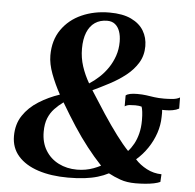

<svg xmlns="http://www.w3.org/2000/svg" viewBox="-53 -806 884 870"><g transform="rotate(5 388.5 -371.0)"><path d="M287.5 9Q210.5 9 151.8 -10.2Q93 -29.5 60.2 -66.8Q27.5 -104 27.5 -157.5Q27.5 -211.5 53.8 -251Q80 -290.5 123.8 -318Q167.5 -345.5 218.5 -362.5Q194 -407 177 -452.2Q160 -497.5 160 -536Q160 -605 193.8 -653.5Q227.5 -702 284.2 -727.2Q341 -752.5 410.5 -752.5Q471 -752.5 509.5 -734Q548 -715.5 566.5 -684.5Q585 -653.5 585 -614.5Q585 -572 564.8 -538.8Q544.5 -505.5 511.5 -479.5Q478.5 -453.5 439.5 -433Q400.5 -412.5 363.5 -395Q396.5 -342.5 429.5 -292.5Q462.5 -242.5 493 -201.8Q523.5 -161 548.5 -135Q562.5 -150 574 -171Q585.5 -192 592.2 -218.8Q599 -245.5 599 -278.5Q599 -301 597 -317Q595 -333 592 -340.5Q587 -342 579.5 -343Q572 -344 563 -344Q549 -344 537 -342.8Q525 -341.5 515.5 -335V-384.5Q522 -390.5 535.2 -393.2Q548.5 -396 568 -396Q591 -396 608.8 -393.5Q626.5 -391 645.2 -388.2Q664 -385.5 690 -385.5Q707.5 -385.5 728 -387.2Q748.5 -389 762 -397L762.5 -346.5Q750 -339.5 734.2 -336.8Q718.5 -334 707.5 -334Q703 -334 696.8 -333.8Q690.5 -333.5 686 -334Q686.5 -329 686.8 -321Q687 -313 686.5 -301.5Q686 -264.5 673.8 -228Q661.5 -191.5 639.5 -158.8Q617.5 -126 588 -100.5Q609.5 -76.5 641 -60Q672.5 -43.5 708.5 -43L706.5 -8Q696 -3 678.2 0.8Q660.5 4.5 638.8 6.2Q617 8 594.5 8Q555 8 525.5 -2.5Q496 -13 471 -26.5Q449 -15 422.2 -7Q395.5 1 362.5 5Q329.5 9 287.5 9ZM325 -30.5Q345 -30.5 363.5 -33.8Q382 -37 399.5 -43.5Q417 -50 432.5 -58Q398 -94.5 365.8 -135.8Q333.5 -177 302.2 -225Q271 -273 238 -329Q216.5 -313.5 198.5 -294.5Q180.5 -275.5 170.2 -250Q160 -224.5 160 -188.5Q160 -139.5 181.8 -104Q203.5 -68.5 241 -49.5Q278.5 -30.5 325 -30.5ZM346 -424.5Q369.5 -439.5 391.2 -459.8Q413 -480 430 -505.2Q447 -530.5 457.2 -560.2Q467.5 -590 467.5 -624.5Q467.5 -651.5 460.2 -671.8Q453 -692 439 -703.2Q425 -714.5 403.5 -714.5Q371 -714.5 347.8 -698.8Q324.5 -683 312.2 -652.5Q300 -622 300 -579Q300 -537 312.5 -498.8Q325 -460.5 346 -424.5Z"/></g></svg>

Font: Merriweather 96pt
Style: Bold Italic
Weight: 700
Italic angle: -7.8°
Version: Version 2.101